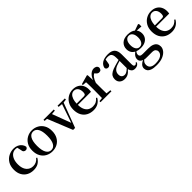

<svg xmlns="http://www.w3.org/2000/svg" viewBox="312 -1966 3644 3644"><g transform="rotate(-45 2134.5 -143.5)"><path d="M305.2 16.1Q230 16.1 170.4 -15.9Q110.8 -47.9 76.4 -108.9Q42 -169.9 42 -256.8Q42 -351.1 81.1 -415Q120.1 -479 184.1 -512.5Q248 -545.9 323.2 -545.9Q373 -545.9 414.1 -527.3Q455.1 -508.8 482.4 -476.3Q509.8 -443.8 518.1 -400.9Q505.9 -357.9 463.9 -357.9Q439 -357.9 421.4 -374Q403.8 -390.1 400.9 -430.2L383.8 -505.9Q360.8 -512.2 335.9 -512.2Q288.1 -512.2 250 -483.6Q211.9 -455.1 189.9 -401.6Q168 -348.1 168 -272.9Q168 -164.1 219 -104Q270 -43.9 353 -43.9Q397.9 -43.9 435.1 -62.5Q472.2 -81.1 501 -117.2L519 -104Q483.9 -43.9 432.9 -13.9Q381.8 16.1 305.2 16.1Z M811 16.1Q735.8 16.1 675.8 -17.3Q615.7 -50.8 580.8 -113.8Q545.9 -176.8 545.9 -266.1Q545.9 -356 583 -418Q620.1 -480 680.4 -512.9Q740.7 -545.9 811 -545.9Q881.8 -545.9 942.4 -513.4Q1002.9 -481 1040 -418.5Q1077.1 -356 1077.1 -266.1Q1077.1 -176.8 1041.5 -113.3Q1005.9 -49.8 945.8 -16.8Q885.7 16.1 811 16.1ZM811 -17.1Q876 -17.1 911.9 -79.6Q947.8 -142.1 947.8 -265.1Q947.8 -388.2 911.9 -450.2Q876 -512.2 811 -512.2Q747.1 -512.2 710.4 -450.2Q673.8 -388.2 673.8 -265.1Q673.8 -142.1 710.4 -79.6Q747.1 -17.1 811 -17.1Z M1372.1 3.9 1170.9 -494.1 1110.4 -500V-529.8H1386.2V-500L1301.3 -492.2L1442.4 -116.2L1570.3 -491.2L1487.3 -500V-529.8H1683.1V-500L1612.3 -491.2L1425.3 3.9Z M1916 16.1Q1837.9 16.1 1776.9 -15.9Q1715.8 -47.9 1680.9 -110.8Q1646 -173.8 1646 -265.1Q1646 -354 1683.1 -416.5Q1720.2 -479 1780 -512.5Q1839.8 -545.9 1909.2 -545.9Q1980 -545.9 2029.5 -516.8Q2079.1 -487.8 2104 -439Q2128.9 -390.1 2128.9 -329.1Q2128.9 -293 2123 -268.1H1772Q1772.9 -192.9 1794.9 -145Q1818.8 -91.8 1860.4 -67.9Q1901.9 -43.9 1955.1 -43.9Q2007.8 -43.9 2044.9 -63.5Q2082 -83 2109.9 -119.1L2127.9 -105Q2096.2 -47.9 2042.5 -15.9Q1988.8 16.1 1916 16.1ZM1772 -301.8H1963.9Q1995.1 -301.8 2005.6 -318.4Q2016.1 -335 2016.1 -372.1Q2016.1 -437 1986.6 -474.6Q1957 -512.2 1904.8 -512.2Q1868.2 -512.2 1838.1 -486.6Q1808.1 -460.9 1790 -409.2Q1774.9 -365.2 1772 -301.8Z M2111.8 0V-28.8L2187.5 -37.1Q2187.5 -50.8 2187.5 -66.9Q2188.5 -107.9 2189.2 -153.6Q2189.9 -199.2 2189.9 -232.9V-304.2Q2189.9 -355 2188.7 -389.9Q2187.5 -424.8 2185.5 -461.9L2104.5 -467.8V-493.2L2288.6 -543.9L2301.8 -535.2L2308.6 -396Q2322.8 -437 2344.7 -467.8Q2371.6 -505.9 2404.5 -525.9Q2437.5 -545.9 2471.7 -545.9Q2503.9 -545.9 2528.3 -532Q2552.7 -518.1 2559.6 -484.9Q2558.6 -455.1 2543.7 -436Q2528.8 -417 2496.6 -417Q2473.6 -417 2456.8 -429.4Q2439.9 -441.9 2420.9 -464.8L2413.6 -473.1Q2382.8 -455.1 2360.8 -426.8Q2330.6 -388.2 2308.6 -320.8V-232.9Q2308.6 -199.2 2309.1 -153.6Q2309.6 -107.9 2310.5 -66.9Q2310.5 -51.8 2310.5 -39.1L2404.8 -28.8V0Z M2751.5 16.1Q2689.5 16.1 2649.4 -19Q2609.4 -54.2 2609.4 -117.2Q2609.4 -159.2 2627.4 -191.2Q2645.5 -223.1 2688.5 -248Q2731.4 -272.9 2804.7 -293Q2844.2 -305.2 2893.6 -317.9Q2907.7 -320.8 2921.4 -325.2V-375Q2921.4 -429.2 2910.4 -459Q2899.4 -488.8 2876 -501Q2852.5 -513.2 2813.5 -513.2Q2786.6 -513.2 2759.3 -505.9Q2755.4 -504.9 2752.4 -503.9L2740.2 -431.2Q2737.3 -393.1 2720.9 -377Q2704.6 -360.8 2680.7 -360.8Q2635.3 -360.8 2624.5 -403.8Q2635.3 -470.2 2693.8 -508.1Q2752.4 -545.9 2851.6 -545.9Q2948.2 -545.9 2992.9 -501Q3037.6 -456.1 3037.6 -356V-99.1Q3037.6 -60.1 3047.1 -46.1Q3056.6 -32.2 3073.2 -32.2Q3085.4 -32.2 3095.5 -38.6Q3105.5 -44.9 3118.7 -63L3135.3 -47.9Q3117.7 -15.1 3091.6 0Q3065.4 15.1 3026.4 15.1Q2977.5 15.1 2951.7 -15.1Q2931.6 -39.1 2923.3 -77.1Q2898.4 -48.8 2875.5 -28.8Q2849.6 -6.8 2820.1 4.6Q2790.5 16.1 2751.5 16.1ZM2921.4 -297.9Q2911.6 -295.9 2901.4 -293Q2861.3 -280.8 2832.5 -271Q2775.4 -249 2748.5 -215.1Q2721.7 -181.2 2721.7 -133.8Q2721.7 -87.9 2744.6 -64.9Q2767.6 -42 2806.6 -42Q2824.7 -42 2844 -50Q2863.3 -58.1 2888.7 -78.1Q2903.3 -89.8 2921.4 -106.9Z M3365.7 258.8Q3282.7 258.8 3234.9 241.5Q3187 224.1 3166.5 194.6Q3146 165 3146 127.9Q3146 84 3179.7 49.8Q3204.6 23.9 3249 3.9Q3177.7 -20 3177.7 -86.9Q3177.7 -121.1 3197.8 -153.8Q3215.8 -182.1 3256.8 -211.9Q3215.8 -234.9 3193.8 -271Q3169.9 -312 3169.9 -363.8Q3169.9 -443.8 3224.9 -494.9Q3279.8 -545.9 3382.8 -545.9Q3438 -545.9 3479 -530.8Q3511.7 -519 3534.7 -500L3660.6 -543.9L3677.7 -533.2V-467.8L3558.6 -475.1Q3594.7 -431.2 3594.7 -363.8Q3594.7 -312 3569.8 -271.5Q3544.9 -231 3497.8 -208Q3450.7 -185.1 3381.8 -185.1Q3320.8 -185.1 3276.9 -203.1Q3265.6 -189 3258.8 -176.8Q3249 -159.2 3249 -134.8Q3249 -109.9 3266.4 -95.5Q3283.7 -81.1 3324.7 -81.1H3470.7Q3542 -81.1 3585.9 -63.5Q3629.9 -45.9 3650.4 -13.9Q3670.9 18.1 3670.9 61Q3670.9 110.8 3635.3 156.5Q3599.6 202.1 3531.7 230.5Q3463.9 258.8 3365.7 258.8ZM3268.6 13.2Q3250 33.2 3237.8 49.8Q3222.7 74.2 3222.7 107.9Q3222.7 163.1 3260.3 191.7Q3297.9 220.2 3366.7 220.2Q3469.7 220.2 3521.2 185.5Q3572.8 150.9 3572.8 96.2Q3572.8 66.9 3550.8 43Q3528.8 19 3471.7 19H3355Q3320.8 19 3299.8 18.1Q3283.7 17.1 3268.6 13.2ZM3381.8 -214.8Q3430.7 -214.8 3458.7 -255.9Q3486.8 -296.9 3486.8 -363.8Q3486.8 -435.1 3458.3 -475.1Q3429.7 -515.1 3382.8 -515.1Q3334 -515.1 3305.9 -474.6Q3277.8 -434.1 3277.8 -363.8Q3277.8 -295.9 3305.4 -255.4Q3333 -214.8 3381.8 -214.8Z M4015.6 16.1Q3937.5 16.1 3876.5 -15.9Q3815.4 -47.9 3780.5 -110.8Q3745.6 -173.8 3745.6 -265.1Q3745.6 -354 3782.7 -416.5Q3819.8 -479 3879.6 -512.5Q3939.5 -545.9 4008.8 -545.9Q4079.6 -545.9 4129.2 -516.8Q4178.7 -487.8 4203.6 -439Q4228.5 -390.1 4228.5 -329.1Q4228.5 -293 4222.7 -268.1H3871.6Q3872.6 -192.9 3894.5 -145Q3918.5 -91.8 3960 -67.9Q4001.5 -43.9 4054.7 -43.9Q4107.4 -43.9 4144.5 -63.5Q4181.6 -83 4209.5 -119.1L4227.5 -105Q4195.8 -47.9 4142.1 -15.9Q4088.4 16.1 4015.6 16.1ZM3871.6 -301.8H4063.5Q4094.7 -301.8 4105.2 -318.4Q4115.7 -335 4115.7 -372.1Q4115.7 -437 4086.2 -474.6Q4056.6 -512.2 4004.4 -512.2Q3967.8 -512.2 3937.7 -486.6Q3907.7 -460.9 3889.6 -409.2Q3874.5 -365.2 3871.6 -301.8Z"/></g></svg>

Font: Dream Han Serif CN W16
Style: Regular
Weight: 625
Designer: Adobe
Foundry: Pal3love
Version: Version 3.00; Sans 2.004; Serif 2.001